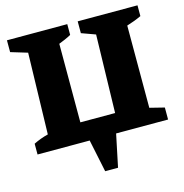

<svg xmlns="http://www.w3.org/2000/svg" viewBox="-120 -769 1025 1067"><g transform="rotate(-15 392.0 -235.0)"><path d="M15 0V-62Q55 -82 99 -93L111 -560L15 -589V-657H362V-595Q346 -586 327.5 -578Q309 -570 291 -563V-111H491L502 -560L422 -589V-657H766V-595Q728 -577 682 -563V-90L766 -69V0H467L428 187H354L315 0Z"/></g></svg>

Font: Piazzolla ExtraBold
Style: Regular
Weight: 800
Designer: Juan Pablo del Peral
Foundry: Huerta Tipografica
Version: Version 1.330